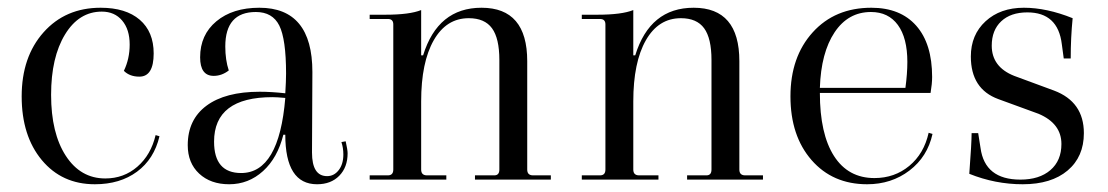

<svg xmlns="http://www.w3.org/2000/svg" viewBox="-20 -464 2862 496"><path d="M225 12Q140 12 88 -50.5Q36 -113 36 -215Q36 -317 92.5 -380.5Q149 -444 240 -444Q305 -444 341 -413Q377 -382 377 -326Q377 -266 340 -266Q315 -266 300 -281Q315 -312 315 -349Q315 -388 295.5 -411Q276 -434 243 -434Q184 -434 148 -375Q112 -316 112 -219Q112 -120 150 -61.5Q188 -3 252 -3Q300 -3 335 -33.5Q370 -64 382 -115L392 -112Q378 -53 334 -20.5Q290 12 225 12Z M572 12Q524 12 494.5 -15.5Q465 -43 465 -89Q465 -155 513.5 -191Q562 -227 651 -227Q681 -227 717 -223Q719 -255 719 -274Q719 -363 701.5 -398Q684 -433 641 -433Q562 -433 562 -344Q562 -309 571 -282Q553 -268 532 -268Q497 -268 497 -316Q497 -374 539 -409Q581 -444 650 -444Q787 -444 787 -278L786 -70Q786 -9 825 -9Q843 -9 855 -24.5Q867 -40 867 -65Q867 -82 862 -97L873 -99Q878 -77 878 -68Q878 -32 856.5 -10Q835 12 799 12Q717 12 717 -116H712Q697 -56 659.5 -22Q622 12 572 12ZM533 -98Q533 -17 603 -17Q701 -17 717 -211Q695 -213 684 -213Q533 -213 533 -98Z M935 0V-11H982Q996 -11 996 -26V-401Q996 -415 982 -415H935V-426H976Q1038 -426 1068 -438V-321H1073Q1111 -444 1224 -444Q1342 -444 1342 -306V-26Q1342 -11 1357 -11H1403V0H1207V-11H1257Q1270 -11 1270 -26V-309Q1270 -365 1251 -391Q1232 -417 1191 -417Q1133 -417 1100.5 -360Q1068 -303 1068 -202V-26Q1068 -11 1083 -11H1133V0Z M1483 0V-11H1530Q1544 -11 1544 -26V-401Q1544 -415 1530 -415H1483V-426H1524Q1586 -426 1616 -438V-321H1621Q1659 -444 1772 -444Q1890 -444 1890 -306V-26Q1890 -11 1905 -11H1951V0H1755V-11H1805Q1818 -11 1818 -26V-309Q1818 -365 1799 -391Q1780 -417 1739 -417Q1681 -417 1648.5 -360Q1616 -303 1616 -202V-26Q1616 -11 1631 -11H1681V0Z M2220 12Q2131 12 2076.5 -50.5Q2022 -113 2022 -215Q2022 -317 2079.5 -380.5Q2137 -444 2231 -444Q2306 -444 2347 -397.5Q2388 -351 2388 -265Q2388 -248 2384 -224H2098Q2098 -118 2134.5 -61Q2171 -4 2239 -4Q2291 -4 2329 -35.5Q2367 -67 2379 -121L2389 -118Q2376 -59 2329.5 -23.5Q2283 12 2220 12ZM2230 -433Q2171 -433 2136 -380.5Q2101 -328 2098 -237H2319Q2324 -274 2324 -304Q2324 -366 2299.5 -399.5Q2275 -433 2230 -433Z M2622 12Q2551 12 2484 -15Q2490 -95 2490 -120H2507L2513 -82Q2524 0 2616 0Q2665 0 2693.5 -24.5Q2722 -49 2722 -92Q2722 -145 2663 -170L2559 -208Q2488 -234 2488 -318Q2488 -374 2526 -409Q2564 -444 2625 -444Q2684 -444 2751 -417Q2746 -367 2746 -313H2728L2723 -350Q2713 -432 2634 -432Q2591 -432 2566.5 -409Q2542 -386 2542 -346Q2542 -291 2600 -268L2703 -230Q2780 -201 2780 -120Q2780 -59 2738 -23.5Q2696 12 2622 12Z"/></svg>

Font: Arapey Regular-Display
Style: Regular
Weight: 400
Designer: Eduardo Rodriguez Tunni
Foundry: Eduardo Rodriguez Tunni
Version: Version 4.000